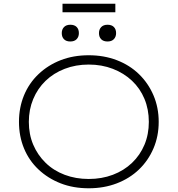

<svg xmlns="http://www.w3.org/2000/svg" viewBox="-20 -1002 955 1032"><path d="M457 10Q374 10 306 -16.5Q238 -43 187 -91Q136 -139 109 -204.5Q82 -270 82 -347Q82 -424 109 -489.5Q136 -555 187 -603.5Q238 -652 306 -678.5Q374 -705 457 -705Q539 -705 608 -678.5Q677 -652 727 -603.5Q777 -555 805 -489.5Q833 -424 833 -347Q833 -270 805 -204.5Q777 -139 727 -91Q677 -43 608 -16.5Q539 10 457 10ZM457 -40Q527 -40 586.5 -62.5Q646 -85 689.5 -126.5Q733 -168 756.5 -224Q780 -280 780 -347Q780 -414 756.5 -470.5Q733 -527 689.5 -568Q646 -609 586.5 -632Q527 -655 457 -655Q387 -655 327.5 -632Q268 -609 225 -567.5Q182 -526 158.5 -469.5Q135 -413 135 -347Q135 -280 158.5 -224.5Q182 -169 225 -127Q268 -85 327.5 -62.5Q387 -40 457 -40ZM558 -779Q536 -779 524 -791Q512 -803 512 -824Q512 -844 524 -856.5Q536 -869 558 -869Q580 -869 592 -857Q604 -845 604 -824Q604 -804 592 -791.5Q580 -779 558 -779ZM358 -779Q336 -779 324 -791Q312 -803 312 -824Q312 -844 324 -856.5Q336 -869 358 -869Q380 -869 392 -857Q404 -845 404 -824Q404 -804 392 -791.5Q380 -779 358 -779ZM316 -936V-982H600V-936Z"/></svg>

Font: Lexend Exa ExtraLight
Style: Regular
Weight: 250
Designer: Bonnie Shaver-Troup, Thomas Jockin
Foundry: Lexend
Version: Version 1.007